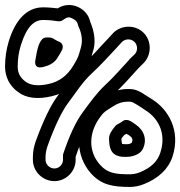

<svg xmlns="http://www.w3.org/2000/svg" viewBox="-21 -726 713 759"><path d="M159 -94V-105C159 -120 162 -134 167 -149C196 -229 224 -287 249 -320C277 -357 306 -403 341 -435C378 -469 407 -502 440 -537L461 -560C474 -573 496 -574 510 -561C523 -549 525 -526 512 -512L490 -491V-490C460 -458 429 -421 395 -390C360 -357 334 -320 306 -282C278 -244 253 -189 229 -118C228 -115 228 -112 228 -110V-94C228 -76 213 -60 194 -60C175 -60 159 -76 159 -94ZM278 -94V-106C300 -172 324 -221 347 -252C373 -287 395 -322 428 -353C463 -385 495 -422 526 -456L548 -478C580 -512 578 -567 545 -598C511 -630 456 -627 425 -594L404 -571C372 -538 344 -504 308 -471C270 -436 239 -390 209 -350C179 -310 150 -249 120 -167C113 -147 109 -126 109 -105V-94C109 -48 148 -10 194 -10C240 -10 278 -48 278 -94ZM460 -244C460 -244 452 -239 441 -233C437 -231 434 -227 431 -223C421 -210 409 -195 410 -175C411 -151 414 -123 439 -112C456 -105 464 -106 481 -106C503 -106 533 -116 543 -136C562 -173 549 -211 515 -234C499 -245 480 -262 460 -244ZM479 -197C480 -196 484 -194 488 -192C504 -181 505 -174 500 -162C495 -158 489 -156 481 -156C472 -156 466 -156 462 -157C461 -160 459 -167 459 -177C459 -180 468 -189 470 -192C471 -193 476 -195 479 -197ZM517 -314 527 -308C534 -304 542 -298 554 -290C600 -262 639 -203 613 -123C602 -88 576 -63 532 -45C518 -39 504 -37 492 -37C437 -37 405 -41 376 -73C326 -127 329 -204 377 -266C392 -287 407 -293 425 -305C445 -318 463 -324 482 -324H492C502 -324 508 -319 517 -314ZM492 -374H482C452 -374 423 -364 397 -346C390 -341 381 -336 372 -330C359 -322 347 -310 337 -296C276 -217 275 -111 340 -39C380 4 422 13 493 13C512 13 531 9 550 1C604 -21 644 -56 661 -107C695 -212 642 -295 581 -333C569 -341 560 -346 554 -350C537 -362 516 -374 492 -374ZM149 -647C170 -647 191 -645 209 -642C216 -641 223 -643 228 -647C244 -659 253 -659 261 -655C275 -649 282 -642 285 -635L289 -622C289 -621 290 -620 290 -620C304 -589 306 -561 298 -535C289 -505 291 -503 269 -467C245 -427 213 -403 171 -394C126 -384 97 -390 79 -404C58 -420 49 -438 49 -463C49 -493 53 -521 62 -549C85 -622 115 -647 149 -647ZM149 -697C83 -697 39 -644 14 -564C4 -531 -1 -498 -1 -463C-1 -423 16 -388 48 -364C82 -337 128 -333 181 -345C237 -357 282 -391 312 -441C326 -464 335 -482 339 -497C342 -507 344 -514 345 -518C359 -555 353 -600 336 -639L332 -652C317 -694 258 -725 207 -693C189 -695 169 -697 149 -697ZM169 -578H164C156 -578 149 -575 144 -569C130 -552 125 -526 119 -489C119 -489 109 -452 149 -461C171 -466 192 -476 204 -494C212 -506 218 -517 224 -528C229 -538 230 -555 211 -562C192 -569 191 -578 169 -578Z"/></svg>

Font: AppleStorm
Style: XbdOut
Weight: 800
Foundry: Cannot Into Space Fonts
Version: Version 1.01